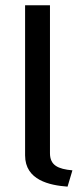

<svg xmlns="http://www.w3.org/2000/svg" viewBox="-20 -695 302 727"><path d="M75 -106.7C75 -12.5 168.3 6.7 235.8 11.7L254.2 -50C199.2 -55 169.2 -69.2 169.2 -115V-675H75Z"/></svg>

Font: Boon Medium
Style: Regular
Weight: 500
Designer: Sungsit Sawaiwan
Foundry: FontUni
Version: Version 2.0